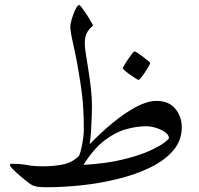

<svg xmlns="http://www.w3.org/2000/svg" viewBox="-20 -766 813 784"><path d="M722.2 -246.6Q722.2 -191.9 687 -151.1Q651.9 -110.4 592.8 -81.8Q533.7 -53.2 461.4 -35.4Q389.2 -17.6 313.7 -9.5Q238.3 -1.5 171.4 -1.5Q146.5 -1.5 136.5 -2.9Q126.5 -4.4 114.7 -8.3Q109.9 -9.8 94.7 -21.2Q79.6 -32.7 62.5 -47.4Q45.4 -62 33 -74.5Q20.5 -86.9 20.5 -91.3Q20.5 -97.2 27.8 -97.2Q64.9 -97.2 90.8 -92Q116.7 -86.9 155.3 -86.9Q203.1 -86.9 240.2 -95.2Q277.3 -103.5 303.2 -130.4Q309.1 -145 313.2 -165Q317.4 -185.1 319.8 -203.9Q322.3 -222.7 322.3 -232.4Q322.3 -282.2 320.1 -319.8Q317.9 -357.4 313.5 -391.6Q309.1 -425.8 302.2 -465.3Q295.9 -506.8 287.6 -545.2Q279.3 -583.5 273.2 -612.8Q267.1 -642.1 267.1 -655.8Q267.1 -668 273.4 -689.5Q279.8 -710.9 288.3 -728.3Q296.9 -745.6 303.2 -745.6Q306.2 -745.6 315.2 -733.6Q324.2 -721.7 334.5 -705.8Q344.7 -689.9 352.3 -676.8Q359.9 -663.6 359.9 -661.1Q348.6 -652.8 337.4 -636.5Q326.2 -620.1 326.2 -586.9Q326.2 -573.7 330.6 -545.7Q335 -517.6 340.8 -481.2Q346.7 -444.8 351.1 -405.8Q355.5 -366.7 355.5 -332Q355.5 -315.4 354.5 -286.9Q353.5 -258.3 351.6 -228.3Q349.6 -198.2 346.2 -177.2Q393.1 -225.6 442.1 -265.9Q491.2 -306.2 536.9 -330.1Q582.5 -354 618.7 -354Q669.4 -354 695.8 -322Q722.2 -290 722.2 -246.6ZM669.9 -201.7Q669.9 -214.8 654.5 -225.8Q639.2 -236.8 617.7 -243.7Q596.2 -250.5 577.1 -250.5Q538.1 -250.5 494.4 -238.3Q450.7 -226.1 406.2 -192.1Q361.8 -158.2 320.8 -92.8Q413.6 -98.1 480 -114.3Q546.4 -130.4 588.4 -149.2Q630.4 -168 650.1 -183.1Q669.9 -198.2 669.9 -201.7ZM593.3 -508.8Q593.3 -506.3 587.2 -495.4Q581.1 -484.4 572.5 -471.4Q564 -458.5 556.2 -449Q548.3 -439.5 545.4 -439.5Q543.9 -439.5 533.9 -445.8Q523.9 -452.1 511.7 -460.7Q499.5 -469.2 490.5 -476.8Q481.4 -484.4 481.4 -486.8Q481.4 -489.7 487.8 -500.5Q494.1 -511.2 502.9 -524.2Q511.7 -537.1 519.3 -546.6Q526.9 -556.2 528.8 -556.2Q531.7 -556.2 542 -549.6Q552.2 -543 564 -534.2Q575.7 -525.4 584.5 -517.8Q593.3 -510.3 593.3 -508.8Z"/></svg>

Font: Scheherazade New Rohingya
Style: Regular
Weight: 400
Designer: SIL International
Foundry: SIL International
Version: Version 3.000 ; LngRng